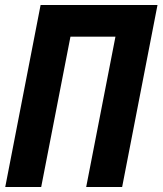

<svg xmlns="http://www.w3.org/2000/svg" viewBox="-20 -749 651 769"><path d="M1 0H145L262.2 -602.1H442.4L325.2 0H469.2L610.8 -729H142.6Z"/></svg>

Font: Hack
Style: Bold Oblique
Weight: 700
Italic angle: -12°
Monospace: yes
Designer: Christopher Simpkins
Foundry: Christopher Simpkins
Version: Version 2.010